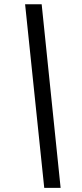

<svg xmlns="http://www.w3.org/2000/svg" viewBox="-20 -782 388 911"><path d="M189.9 109.4 99.1 -761.7H177.7L267.6 109.4Z"/></svg>

Font: Inter 20pt
Style: Italic
Weight: 400
Italic angle: -9.3988°
Version: Version 4.001;git-66647c0bb